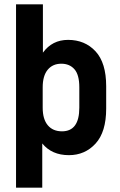

<svg xmlns="http://www.w3.org/2000/svg" viewBox="-20 -710 555 886"><path d="M54 -690H178V-467Q221 -526 294 -526Q372 -526 421 -473Q470 -420 470 -312V-209Q470 -101 421 -47.5Q372 6 298 6Q219 6 175 -48V156H54ZM346 -213V-307Q346 -365 323.5 -390.5Q301 -416 263 -416Q223 -416 200 -388Q177 -360 177 -307V-213Q177 -160 200.5 -132Q224 -104 266 -104Q346 -104 346 -213Z"/></svg>

Font: D-DIN
Style: DIN-Bold
Weight: 700
Designer: Charles Nix
Foundry: Datto Inc.
Version: Version 1.00